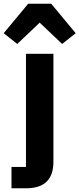

<svg xmlns="http://www.w3.org/2000/svg" viewBox="-71 -815 428 1035"><path d="M81 -795 -51 -636 22 -578 143 -693 264 -578 337 -636 205 -795ZM-9 200H69C172 200 217 149 217 56V-525H69V85H-9Z"/></svg>

Font: IBM Plex Devanagari
Style: Bold
Weight: 700
Designer: Mike Abbink, Paul van der Laan, Pieter van Rosmalen, Erin McLaughlin
Foundry: Bold Monday
Version: Version 1.0